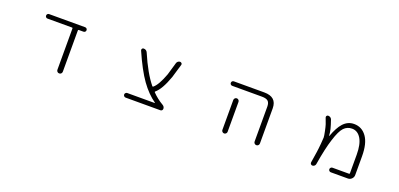

<svg xmlns="http://www.w3.org/2000/svg" viewBox="4 -1250 3993 1921"><g transform="rotate(20 2000.0 -289.0)"><path d="M631.8 -50.8Q631.8 -38.1 623.5 -29.8Q615.2 -21.5 603 -21.5Q590.8 -21.5 582.5 -29.8Q574.2 -38.1 574.2 -50.8V-490.2Q574.2 -497.1 567.4 -497.1H305.7Q295.9 -497.1 289.1 -503.9Q282.2 -510.7 282.2 -521Q282.2 -531.2 289.1 -538.1Q295.9 -544.9 305.7 -544.9H688.5Q699.2 -544.9 706.1 -538.1Q712.9 -531.2 712.9 -521Q712.9 -510.7 706.1 -503.9Q699.2 -497.1 688.5 -497.1H639.6Q631.8 -497.1 631.8 -490.2Z M1601.6 -70.3Q1603.5 -70.3 1604 -71.8Q1604.5 -73.2 1603.5 -74.2Q1519.5 -132.8 1447.3 -233.4Q1375 -335 1294.9 -517.6Q1291 -527.3 1296.9 -536.1Q1302.7 -544.9 1312.5 -544.9Q1342.8 -544.9 1354.5 -517.6Q1436.5 -326.2 1522.5 -220.7Q1527.3 -214.8 1533.2 -219.7Q1580.1 -257.8 1627 -384.8L1666 -518.6Q1669.9 -530.3 1679.7 -537.6Q1689.5 -544.9 1701.2 -544.9Q1711.9 -544.9 1718.8 -536.1Q1722.7 -531.2 1722.7 -524.4Q1722.7 -521.5 1721.7 -518.6L1678.7 -374Q1627 -229.5 1568.4 -180.7Q1562.5 -175.8 1567.4 -170.9Q1618.2 -118.2 1683.6 -80.1Q1704.1 -67.4 1704.1 -44.9Q1704.1 -35.2 1697.3 -28.3Q1690.4 -21.5 1680.7 -21.5H1310.5Q1300.8 -21.5 1293.5 -28.8Q1286.1 -36.1 1286.1 -45.9Q1286.1 -55.7 1293.5 -63Q1300.8 -70.3 1310.5 -70.3Z M2273.4 -497.1Q2262.7 -497.1 2255.9 -503.9Q2249 -510.7 2249 -521Q2249 -531.2 2255.9 -538.1Q2262.7 -544.9 2273.4 -544.9H2596.7Q2729.5 -544.9 2730.5 -424.8V-49.8Q2730.5 -38.1 2722.2 -29.8Q2713.9 -21.5 2702.1 -21.5Q2690.4 -21.5 2682.1 -29.8Q2673.8 -38.1 2673.8 -49.8V-420.9Q2673.8 -461.9 2654.8 -479.5Q2635.7 -497.1 2588.9 -497.1ZM2386.7 -367.2V-72.3V-48.8Q2386.7 -38.1 2378.4 -29.8Q2370.1 -21.5 2358.9 -21.5Q2347.7 -21.5 2339.4 -29.8Q2331.1 -38.1 2331.1 -48.8V-72.3V-367.2Q2331.1 -378.9 2339.4 -387.2Q2347.7 -395.5 2358.9 -395.5Q2370.1 -395.5 2378.4 -387.2Q2386.7 -378.9 2386.7 -367.2Z M3495.1 -21.5Q3485.4 -21.5 3478 -28.8Q3470.7 -36.1 3470.7 -45.9Q3470.7 -55.7 3478 -63Q3485.4 -70.3 3495.1 -70.3H3671.9Q3678.7 -70.3 3678.7 -78.1V-275.4Q3678.7 -386.7 3643.1 -445.8Q3607.4 -504.9 3546.9 -504.9Q3496.1 -504.9 3460.9 -468.3Q3425.8 -431.6 3392.6 -325.2Q3360.4 -226.6 3331.1 -48.8Q3329.1 -37.1 3319.8 -29.3Q3310.5 -21.5 3298.8 -21.5Q3288.1 -21.5 3281.2 -29.8Q3274.4 -38.1 3276.4 -48.8Q3289.1 -127.9 3293.9 -161.1Q3299.8 -199.2 3304.7 -254.9Q3309.6 -305.7 3309.6 -323.2Q3309.6 -339.8 3299.8 -386.7Q3291 -430.7 3283.2 -455.1Q3276.4 -473.6 3259.8 -518.6Q3258.8 -522.5 3258.8 -525.4Q3258.8 -531.2 3261.7 -536.1Q3267.6 -544.9 3278.3 -544.9Q3291 -544.9 3301.8 -537.6Q3312.5 -530.3 3316.4 -518.6Q3335.9 -462.9 3344.7 -426.8Q3352.5 -394.5 3354.5 -358.4Q3354.5 -357.4 3355.5 -357.4Q3356.4 -357.4 3357.4 -358.4Q3392.6 -455.1 3435.5 -502.9Q3483.4 -555.7 3550.8 -555.7Q3633.8 -555.7 3684.1 -485.8Q3734.4 -416 3734.4 -278.3V-79.1Q3734.4 -55.7 3717.3 -38.6Q3700.2 -21.5 3676.8 -21.5Z"/></g></svg>

Font: Rounded-X Mgen+ 2m light
Style: Regular
Weight: 200
Designer: [Source Han Sans]
Ryoko NISHIZUKA  (kana & ideographs); Paul D. Hunt (Latin, Greek & Cyrillic); Wenlong ZHANG  (bopomofo
Version: Version 1.059.20150602